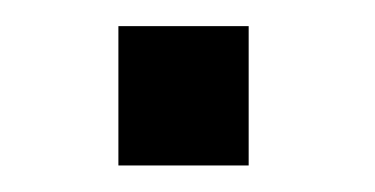

<svg xmlns="http://www.w3.org/2000/svg" viewBox="-20 -420 281 144"><path d="M166.5 -295.9H68.8V-400.4H166.5Z"/></svg>

Font: Franco
Style: Regular
Weight: 400
Designer: Google
Version: Version 1.200311; 2013